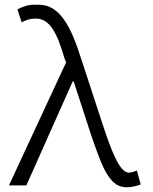

<svg xmlns="http://www.w3.org/2000/svg" viewBox="-20 -788 649 816"><path d="M519 8Q494 8 475 -4Q456 -16 438.5 -42.5Q421 -69 405 -110Q389 -151 369 -209L293 -442H289L92 0H18L261 -523L253 -543Q242 -582 230 -612.5Q218 -643 204 -664.5Q190 -686 172.5 -697.5Q155 -709 133 -709Q113 -709 97.5 -704Q82 -699 72 -693L54 -748Q68 -756 87 -762Q106 -768 127 -768Q133 -768 139 -768Q141 -768 143 -768Q178 -768 204.5 -751.5Q231 -735 252.5 -704Q274 -673 292 -630Q310 -587 326 -535L421 -245Q441 -185 456 -148.5Q471 -112 484 -91Q497 -70 508 -62Q519 -54 529 -54Q536 -55 544 -57Q552 -59 562 -63L578 -4Q569 0 551 4Q533 8 519 8Z"/></svg>

Font: Rising Sun Light
Style: Regular
Weight: 300
Designer: Matt McInerney, Pablo Impallari, Rodrigo Fuenzalida (Raleway font), Stephen Hutchings (Greek), Cristiano Sobral (main ch
Foundry: The Rising Sun Project Authors
Version: Version 4.327; ttfautohint (v1.8.4.7-5d5b-dirty)